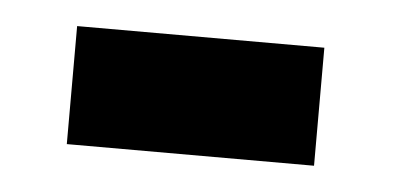

<svg xmlns="http://www.w3.org/2000/svg" viewBox="-26 -323 385 188"><g transform="rotate(5 166.5 -229.0)"><path d="M287 -171V-287H44V-171Z"/></g></svg>

Font: XITS Math
Style: Bold
Weight: 700
Designer: MicroPress Inc., with final additions and corrections provided by Coen Hoffman, Elsevier (retired)
Version: Version 1.302